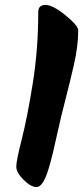

<svg xmlns="http://www.w3.org/2000/svg" viewBox="-20 -771 342 778"><path d="M297 -648Q297 -585 279 -506.5Q261 -428 245 -367Q229 -306 216.5 -249Q204 -192 195.5 -156.5Q187 -121 176 -84Q154 -13 128 -13Q105 -13 75.5 -42.5Q46 -72 46 -96Q46 -120 68 -206Q90 -292 112.5 -431.5Q135 -571 135 -722Q135 -751 164.5 -751Q194 -751 245.5 -709Q297 -667 297 -648Z"/></svg>

Font: Kalam
Style: Bold
Weight: 700
Version: Version 2.001;PS 1.0;hotconv 1.0.79;makeotf.lib2.5.61930; tt